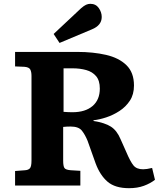

<svg xmlns="http://www.w3.org/2000/svg" viewBox="-20 -972 836 1006"><path d="M656 14Q583 14 543.5 -20Q504 -54 481 -116L439 -234Q426 -266 409 -287.5Q392 -309 350 -309Q340 -309 330 -308.5Q320 -308 311 -307V-130Q311 -102 317.5 -92Q324 -82 351 -80L401 -77V0H59V-76L111 -80Q128 -81 136.5 -90Q145 -99 145 -131V-574Q145 -596 138.5 -608Q132 -620 108 -622L59 -624V-700H385Q468 -700 535.5 -684.5Q603 -669 642.5 -630.5Q682 -592 682 -524Q682 -477 660.5 -444.5Q639 -412 606 -390.5Q573 -369 536.5 -357Q500 -345 470 -342V-338Q529 -329 561 -308.5Q593 -288 612 -242L641 -177Q663 -125 679.5 -105Q696 -85 730 -85Q748 -85 777 -92L792 -30Q768 -11 734 1.5Q700 14 656 14ZM360 -384Q427 -384 465 -416.5Q503 -449 503 -508Q503 -550 483.5 -573Q464 -596 431.5 -605Q399 -614 361 -614H313V-386Q324 -385 337.5 -384.5Q351 -384 360 -384ZM292 -747 261 -794 405 -929Q420 -942 431 -947Q442 -952 453 -952Q482 -952 497.5 -930Q513 -908 513 -883Q513 -839 461 -818Z"/></svg>

Font: Literata 7pt
Style: Bold
Weight: 700
Designer: Latin by Veronika Burian and Jose Scaglione. Greek by Irene Vlachou. Cyrillic by Vera Evstafieva.
Foundry: TypeTogether
Version: Version 3.002